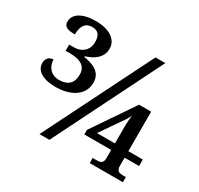

<svg xmlns="http://www.w3.org/2000/svg" viewBox="-152 -913 1144 1102"><g transform="rotate(30 420.0 -362.0)"><path d="M174 -280C254 -280 351 -313 351 -411C351 -484 285 -503 232 -512V-517C287 -533 334 -567 334 -625C334 -687 275 -724 186 -724C95 -724 46 -688 46 -640C46 -605 74 -597 120 -597C120 -643 135 -684 186 -684C227 -684 243 -660 243 -616C243 -563 204 -530 154 -530H121V-489H154C227 -489 260 -459 260 -412C260 -350 226 -325 171 -325C113 -325 86 -369 86 -411C58 -411 40 -391 40 -362C40 -313 87 -280 174 -280ZM230 0H296L652 -714H587ZM563 0H783V-34H763C741 -34 721 -38 721 -72V-127H817V-170H721V-432H641L454 -157V-127H632V-72C632 -38 613 -34 591 -34H563ZM513 -170 622 -328C625 -333 632 -346 637 -357C634 -332 632 -304 632 -283V-170Z"/></g></svg>

Font: Noto Serif
Style: Regular
Weight: 400
Designer: Monotype Design Team
Foundry: Monotype Imaging Inc.
Version: Version 2.015